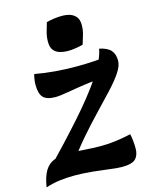

<svg xmlns="http://www.w3.org/2000/svg" viewBox="-144 -904 776 995"><g transform="rotate(-15 244.0 -406.0)"><path d="M132 -128Q176 -128 220 -124.5Q264 -121 312 -121Q350 -121 390 -126.5Q430 -132 470 -141Q474 -123 476 -102.5Q478 -82 478 -63Q478 -27 459 -7.5Q440 12 387 12Q363 12 321.5 6.5Q280 1 231 -4Q182 -9 135 -9Q92 -9 54.5 -4Q17 1 -20 13Q-11 -43 7.5 -73.5Q26 -104 56.5 -116Q87 -128 132 -128ZM70 -571Q124 -561 180 -556.5Q236 -552 293 -552Q340 -552 389 -555Q438 -558 485 -564Q490 -554 492 -538.5Q494 -523 494 -512L430 -459Q371 -459 315 -451Q259 -443 214.5 -435Q170 -427 146 -427Q100 -427 81 -447Q62 -467 62 -515Q62 -541 70 -571ZM16 -69Q128 -185 217.5 -285.5Q307 -386 362.5 -468.5Q418 -551 429 -611Q472 -602 490 -581.5Q508 -561 508 -526Q508 -498 484.5 -463Q461 -428 422 -386Q383 -344 335 -294Q287 -244 238 -187.5Q189 -131 145 -67ZM352 -653Q334 -648 312 -644.5Q290 -641 269 -641Q248 -641 227.5 -647Q207 -653 194.5 -668.5Q182 -684 182 -714Q182 -740 188.5 -764Q195 -788 203 -814Q222 -819 244 -822Q266 -825 287 -825Q309 -825 328.5 -819Q348 -813 361 -797.5Q374 -782 374 -753Q374 -727 367 -703Q360 -679 352 -653Z"/></g></svg>

Font: Merienda ExtraBold
Style: Regular
Weight: 800
Designer: Eduardo Rodriguez Tunni
Foundry: Eduardo Rodriguez Tunni
Version: Version 2.001